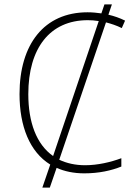

<svg xmlns="http://www.w3.org/2000/svg" viewBox="-20 -780 640 875"><path d="M173 75H207L238 -15C274 1 316 10 364 10C432 10 488 -3 533 -21V-59C485 -41 425 -27 368 -27C323 -27 284 -36 250 -52L463 -678C486 -672 511 -664 535 -652L550 -686C526 -698 500 -707 474 -713L490 -760H456L442 -719C421 -722 400 -724 379 -724C181 -724 69 -578 69 -351C69 -205 115 -88 209 -30ZM109 -351C109 -560 207 -688 380 -688C395 -688 412 -687 430 -684L222 -69C146 -122 109 -223 109 -351Z"/></svg>

Font: Noto Sans Mono ExtraLight
Style: Regular
Weight: 200
Designer: Monotype Design Team
Foundry: Monotype Imaging Inc.
Version: Version 2.014